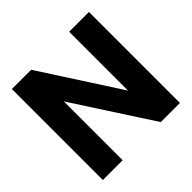

<svg xmlns="http://www.w3.org/2000/svg" viewBox="-173 -871 1043 1043"><g transform="rotate(-45 348.0 -349.5)"><path d="M52 -699H200L492 -247V-699H644V0H497L204 -452V0H52Z"/></g></svg>

Font: Prompt SemiBold
Style: Regular
Weight: 600
Designer: Katatrad Team
Foundry: CadsonDemak
Version: Version 1.000